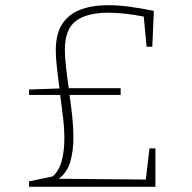

<svg xmlns="http://www.w3.org/2000/svg" viewBox="-20 -720 741 740"><path d="M92 0V-21L183 -40Q208 -62 218 -100.5Q228 -139 228 -184Q228 -224 223 -267Q218 -310 212 -354H92V-375L209 -379Q204 -420 199.5 -458Q195 -496 195 -525Q195 -590 220 -628Q245 -666 290.5 -683Q336 -700 397 -700Q436 -700 480.5 -694Q525 -688 573 -678L567 -540H545L534 -656Q495 -664 460 -667.5Q425 -671 397 -671Q316 -671 273 -639.5Q230 -608 230 -528Q230 -500 234.5 -460.5Q239 -421 245 -380H445V-354H248Q254 -312 258.5 -270.5Q263 -229 263 -190Q263 -139 251 -97Q239 -55 206 -31L542 -28L556 -148H579V0Z"/></svg>

Font: Bitter ExtraLight
Style: Regular
Weight: 200
Designer: Sol Matas, and Bitter project Authors
Foundry: Sol Matas
Version: Version 2.001